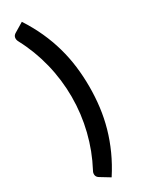

<svg xmlns="http://www.w3.org/2000/svg" viewBox="-245 -818 763 1008"><g transform="rotate(-30 137.0 -313.5)"><path d="M34.5 -703Q29 -713.5 28.5 -718.5Q28 -723.5 28 -725.5Q28 -730.5 29.8 -735.5Q31.5 -740.5 35.8 -744.8Q40 -749 45.5 -752L100.5 -785Q137.5 -728 163.5 -670.8Q189.5 -613.5 206 -555Q222.5 -496.5 230 -436.2Q237.5 -376 237.5 -313.5Q237.5 -251 230 -191Q222.5 -131 206 -72.5Q189.5 -14 163.5 43.5Q137.5 101 100.5 158L45.5 124.5Q40 121.5 35.8 117.2Q31.5 113 29.8 108Q28 103 28 98Q28 96 28.5 91Q29 86 34.5 76Q81 -11.5 105.8 -111Q130.5 -210.5 130.5 -313.5Q130.5 -416.5 105.8 -516.2Q81 -616 34.5 -703Z"/></g></svg>

Font: Lato
Style: Bold
Weight: 700
Designer: Lukasz Dziedzic with Adam Twardoch and Botio Nikoltchev
Foundry: tyPoland Lukasz Dziedzic
Version: Version 2.010; 2014-09-01; http://www.latofonts.com/; ttfaut